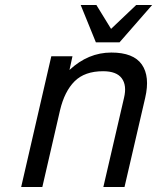

<svg xmlns="http://www.w3.org/2000/svg" viewBox="-20 -751 631 771"><path d="M460 -581H365L304 -731H367L426 -635L527 -731H591ZM65 0 186 -525H271L259 -470Q334 -540 427 -540Q516 -540 549.5 -492Q583 -444 563 -358L480 0H395L478 -358Q490 -408 469 -436.5Q448 -465 394 -465Q320 -465 279.5 -424.5Q239 -384 221 -308L150 0Z"/></svg>

Font: Miedinger
Style: Italic
Weight: 400
Italic angle: -13°
Version: Version 001.000